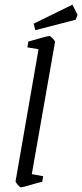

<svg xmlns="http://www.w3.org/2000/svg" viewBox="-20 -798 354 827"><path d="M47 -17 146 -586 98 -594 102 -619Q185 -643 193 -643Q197 -643 207.5 -632Q218 -621 217 -617L117 -48L166 -39L162 -15L138 -9Q117 -3 98 2.5Q79 8 70 9Q66 9 56.5 -2Q47 -13 47 -17ZM125 -696 292 -778 314 -734 306 -713 132 -668Z"/></svg>

Font: Grenze Light
Style: Italic
Weight: 300
Italic angle: -10°
Designer: Renata Polastri
Foundry: Omnibus-Type
Version: Version 1.002; ttfautohint (v1.8)